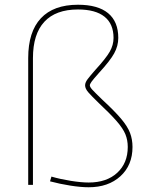

<svg xmlns="http://www.w3.org/2000/svg" viewBox="-20 -780 630 810"><path d="M354 10Q321 10 276.5 3Q232 -4 191 -15L197 -35Q235 -24 279 -17Q323 -10 354 -10Q430 -10 474.5 -51Q519 -92 519 -160Q519 -189 509 -213.5Q499 -238 472.5 -268.5Q446 -299 397 -345Q367 -374 353 -390Q339 -406 339 -420Q339 -432 350 -446.5Q361 -461 383 -486Q427 -534 443 -562Q459 -590 459 -620Q459 -679 421 -709.5Q383 -740 309 -740Q215 -740 167 -688Q119 -636 119 -535V0H99V-535Q99 -646 152.5 -703Q206 -760 309 -760Q393 -760 436 -724.5Q479 -689 479 -620Q479 -586 461.5 -554.5Q444 -523 398 -473Q373 -445 366 -435Q359 -425 359 -420Q359 -413 369.5 -401.5Q380 -390 411 -360Q463 -312 490.5 -279.5Q518 -247 528.5 -219.5Q539 -192 539 -160Q539 -83 488 -36.5Q437 10 354 10Z"/></svg>

Font: M PLUS 1 Thin
Style: Regular
Weight: 100
Designer: Coji Morishita
Foundry: UNDERFOREST DESIGN
Version: Version 1.001